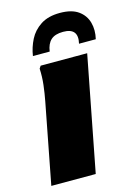

<svg xmlns="http://www.w3.org/2000/svg" viewBox="-116 -823 626 885"><g transform="rotate(-15 197.0 -380.0)"><path d="M16 0 90 -384Q97 -420 101.5 -458.5Q106 -497 104 -536L112 -548H334L228 0ZM260 -760Q316 -760 347.5 -737.5Q379 -715 389 -678.5Q399 -642 389 -600H309Q326 -672 252 -672Q213 -672 193.5 -654Q174 -636 169 -600H89Q95 -640 113.5 -676.5Q132 -713 168 -736.5Q204 -760 260 -760Z"/></g></svg>

Font: Kufam Black
Style: Italic
Weight: 900
Italic angle: -11°
Designer: Artur Schmal
Foundry: Original Type
Version: Version 1.301; ttfautohint (v1.8.3)